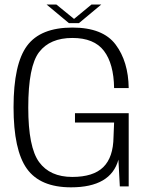

<svg xmlns="http://www.w3.org/2000/svg" viewBox="-20 -798 642 822"><path d="M284 4Q454.5 4 487 -114.5L493 0H531V-313.5H301V-273.5H468.5L466 -211.5Q465 -124.5 422.2 -82.5Q379.5 -40.5 289.5 -40.5Q194 -40.5 147.5 -104Q101 -167.5 101 -337.5Q101 -514.5 147.5 -575Q194 -635.5 290 -635.5Q383 -635.5 425 -580.2Q467 -525 468.5 -421H531Q529.5 -534.5 475 -607.2Q420.5 -680 290 -680Q153.5 -680 95.8 -602Q38 -524 38 -339Q38 -155.5 95 -75.8Q152 4 284 4ZM275 -699H318L413.5 -778.5H371.5L297 -717L221.5 -778.5H179.5Z"/></svg>

Font: Anybody UltraCondensed Thin Light
Style: Regular
Weight: 300
Version: Version 1.111